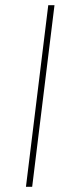

<svg xmlns="http://www.w3.org/2000/svg" viewBox="-20 -720 264 740"><path d="M166 -700H190L104 0H80Z"/></svg>

Font: Haskoy Thin
Style: Italic
Weight: 100
Designer: Ertekin Erdin
Foundry: Ertekin Erdin
Version: Version 2.000; ttfautohint (v1.8.4.7-5d5b)